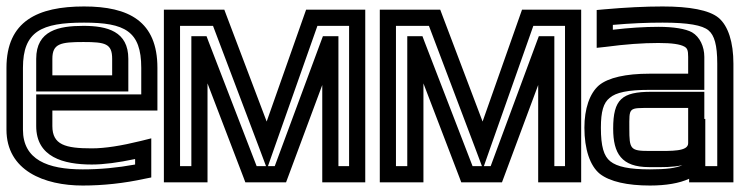

<svg xmlns="http://www.w3.org/2000/svg" viewBox="-22 -539 2305 594"><path d="M238 -519C95 -519 -2 -474 -2 -329V-138C-2 -11 115 35 234 35C297 35 362 28 426 14L446 10V-10V-79V-111L414 -103C353 -88 303 -80 262 -80C180 -80 140 -91 140 -149V-197H440H465V-222V-329C465 -473 377 -519 238 -519ZM238 -469C364 -469 415 -443 415 -329V-247H115H90V-222V-149C90 -53 174 -30 262 -30C299 -30 344 -36 396 -47V-30C341 -20 288 -15 234 -15C125 -15 49 -45 49 -138V-329C49 -442 106 -469 238 -469ZM236 -409C304 -409 325 -404 325 -357V-306H140V-357C140 -404 165 -409 236 -409ZM236 -459C160 -459 90 -445 90 -357V-281V-256H115H350H375V-281V-357C375 -442 310 -459 236 -459Z M1108 0V-484V-509H1083H943H925L919 -492L803 -163L678 -493L672 -509H655H510H485V-484V0V25H510H595H620V0V-281L731 9L737 25H755H846H863L869 9L975 -276V0V25H1000H1083H1108V0ZM801 -25H772L623 -411L617 -427H600H595H570V-402V-25H535V-459H637L780 -81L801 -25ZM1058 -25H1025V-402V-427H1000H995H977L971 -411L828 -25H807L827 -82L960 -459H1058V-25Z M1776 0V-484V-509H1751H1611H1593L1587 -492L1471 -163L1346 -493L1340 -509H1323H1178H1153V-484V0V25H1178H1263H1288V0V-281L1399 9L1405 25H1423H1514H1531L1537 9L1643 -276V0V25H1668H1751H1776V0ZM1469 -25H1440L1291 -411L1285 -427H1268H1263H1238V-402V-25H1203V-459H1305L1448 -81L1469 -25ZM1726 -25H1693V-402V-427H1668H1663H1645L1639 -411L1496 -25H1475L1495 -82L1628 -459H1726V-25Z M2247 0V-342C2247 -408 2231 -459 2201 -484C2172 -508 2111 -519 2028 -519C1974 -519 1913 -516 1846 -510L1824 -508V-485V-419V-391L1852 -394C1912 -402 1966 -406 2015 -406C2058 -406 2082 -402 2095 -395C2104 -390 2107 -384 2107 -363V-311H1987C1915 -311 1860 -299 1831 -275C1802 -250 1786 -202 1786 -144C1786 -78 1803 -26 1834 -1C1865 23 1919 35 1989 35C2038 35 2080 28 2110 14V25H2135H2222H2247V0ZM1925 -141C1925 -208 1921 -205 1993 -205H2107V-96C2107 -70 2056 -72 2004 -72H1986C1928 -72 1925 -78 1925 -141ZM1875 -141C1875 -64 1901 -22 1986 -22H2004C2026 -22 2059 -21 2089 -28C2070 -19 2039 -15 1989 -15C1925 -15 1887 -23 1866 -40C1846 -56 1837 -86 1837 -144C1837 -194 1845 -221 1864 -236C1883 -253 1921 -261 1987 -261H2132H2157V-286V-363C2157 -395 2143 -425 2119 -439C2099 -450 2062 -456 2015 -456C1972 -456 1925 -453 1874 -447V-462C1930 -467 1981 -469 2028 -469C2107 -469 2151 -461 2170 -445C2188 -430 2197 -400 2197 -342V-25H2160V-46V-171H2157V-230V-255H2132H1993C1902 -255 1875 -232 1875 -141Z"/></svg>

Font: Gamestation DisplayOutline
Style: Regular
Weight: 400
Designer: Jonas Hecksher
Foundry: Jonas Hecksher, Playtypeª, e-types AS
Version: Version 1.003